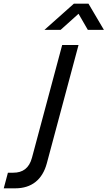

<svg xmlns="http://www.w3.org/2000/svg" viewBox="-165 -785 585 1045"><path d="M77 -622.5H165L262.4 -710L313 -622.5H400.5L316.6 -765H237.1ZM-144.6 240H-82.1C6.9 240 65.9 193 89.8 104L262.4 -540H173.4L9 73.5C-6.3 130.5 -40.9 155 -92.9 155H-121.9Z"/></svg>

Font: Manrope
Style: MediumItalic
Weight: 500
Italic angle: -15°
Designer: Mikhail Sharanda
Foundry: Mikhail Sharanda
Version: Version 4.502;hotconv 1.0.109;makeotfexe 2.5.65596